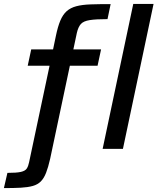

<svg xmlns="http://www.w3.org/2000/svg" viewBox="-79 -763 807 984"><path d="M-59 201 -41 123Q6 123 28 118Q50 113 58 101Q66 89 70 69L175 -426H63L81 -510H193L207 -577Q217 -626 230 -657Q243 -688 262.5 -705.5Q282 -723 312 -731Q342 -739 385 -740.5Q428 -742 488 -742L472 -665Q413 -665 381 -660Q349 -655 335.5 -640Q322 -625 315 -595L297 -510H439L421 -426H279L178 51Q168 95 157 123Q146 151 130 167Q114 183 89 190Q64 197 28 199Q-8 201 -59 201ZM447 0 604 -743H708L551 0Z"/></svg>

Font: Saira SemiExpanded Medium
Style: Italic
Weight: 500
Width: 6
Italic angle: -12°
Designer: Hector Gatti with collaboration of the Omnibus-Type team
Foundry: Omnibus-Type
Version: Version 1.101